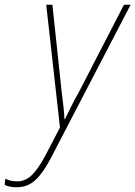

<svg xmlns="http://www.w3.org/2000/svg" viewBox="-134 -547 571 810"><path d="M-63 243Q-95 243 -114 233L-112 207Q-102 212 -90 215Q-78 218 -61 218Q-27 218 0 192Q27 166 58 108L119 -9L61 -527H87L126 -161Q131 -125 134 -95.5Q137 -66 138 -44H140Q151 -66 165.5 -96Q180 -126 199 -159L389 -527H417L81 119Q49 181 16 212Q-17 243 -63 243Z"/></svg>

Font: Noto Sans SemiCondensed Thin
Style: Italic
Weight: 100
Width: 4
Italic angle: -12°
Designer: Monotype Design Team
Foundry: Monotype Imaging Inc.
Version: Version 2.013; ttfautohint (v1.8.4.7-5d5b)